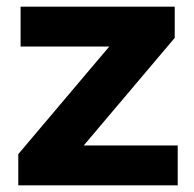

<svg xmlns="http://www.w3.org/2000/svg" viewBox="-20 -558 583 578"><path d="M232 -120 506 -444V-538H42V-418H309L35 -94V0H515V-120Z"/></svg>

Font: Montserrat Lite
Style: Bold
Weight: 700
Designer: Julieta Ulanovsky
Foundry: Julieta Ulanovsky
Version: Version 7.200;PS 007.200;hotconv 1.0.88;makeotf.lib2.5.64775